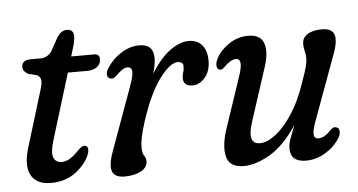

<svg xmlns="http://www.w3.org/2000/svg" viewBox="-42 -589 1247 669"><g transform="rotate(-5 581.0 -255.0)"><path d="M94 -370 64.5 -377.5Q46.5 -387.5 46.5 -402Q46.5 -427 79 -427H113Q135.5 -427 151 -447L179.5 -498Q193.5 -518 212 -518Q236 -518 236 -493.5Q236 -486.5 234 -475.8Q232 -465 227 -449.5L219.5 -424.5H300.5Q318.5 -424.5 318.5 -406.5Q318.5 -389.5 305.2 -379.5Q292 -369.5 271 -369.5H203L132 -138Q119.5 -97.5 126.5 -79.2Q133.5 -61 156 -61Q182.5 -61 216 -97.5Q231 -112.5 240.5 -110Q248 -108.5 249.8 -101.5Q251.5 -94.5 249 -85Q237.5 -49.5 200.5 -20.5Q163.5 8.5 111.5 8.5Q59 8.5 41 -27.5Q23 -63.5 46 -132L100 -308.5Q110 -338.5 108.5 -351.2Q107 -364 94 -370Z M350 -336Q340 -337.5 338 -348.2Q336 -359 345 -372.5Q364.5 -403.5 395.5 -423Q426.5 -442.5 459 -442.5Q508.5 -442.5 508.5 -393.5Q508.5 -373.5 499 -339.5Q532 -393 566.5 -417.8Q601 -442.5 632 -442.5Q661.5 -442.5 678.2 -423Q695 -403.5 695 -368.5Q695 -331.5 675.8 -309.2Q656.5 -287 633 -287Q615 -287 607.5 -294.8Q600 -302.5 600 -314.5Q600 -325.5 603.2 -334.5Q606.5 -343.5 606.5 -356.5Q606.5 -372.5 587.5 -372.5Q560 -372.5 523 -322.2Q486 -272 455.5 -179Q443 -139.5 439.5 -120.2Q436 -101 436 -86.5Q436 -66.5 442.5 -58Q449 -49.5 449 -37.5Q449 -16.5 426.2 -4Q403.5 8.5 368.5 8.5Q332.5 8.5 325.2 -15.5Q318 -39.5 338 -91L415 -303.5Q428 -339 427 -354.2Q426 -369.5 411 -369.5Q402.5 -369.5 393 -363.2Q383.5 -357 367.5 -341.5Q357.5 -333 350 -336Z M1117 -98Q1127 -96.5 1128.5 -84.8Q1130 -73 1121.5 -59.5Q1102.5 -29.5 1070.5 -10.5Q1038.5 8.5 1003.5 8.5Q949 8.5 949 -39Q949 -53.5 955.5 -71.8Q962 -90 973.5 -119Q927.5 -49.5 877.2 -20.5Q827 8.5 786 8.5Q735 8.5 725.8 -30.8Q716.5 -70 739 -134L796 -303.5Q817.5 -365.5 790.5 -365.5Q772.5 -365.5 749.5 -342.5Q738 -330.5 731 -333.5Q723 -335 721 -345.8Q719 -356.5 727.5 -374Q744 -403.5 774.2 -423Q804.5 -442.5 839.5 -442.5Q883 -442.5 893.8 -411.5Q904.5 -380.5 888.5 -330.5L828.5 -146Q814.5 -103.5 820 -84.8Q825.5 -66 848.5 -66Q873.5 -66 903.8 -89.2Q934 -112.5 962.8 -156.2Q991.5 -200 1012 -261Q1026.5 -301 1030.8 -318Q1035 -335 1035 -346Q1035 -360 1031.8 -371.5Q1028.5 -383 1028.5 -397Q1028.5 -418.5 1046.8 -430.5Q1065 -442.5 1098 -442.5Q1133.5 -442.5 1140.8 -418.8Q1148 -395 1127.5 -343.5L1049.5 -130.5Q1036 -95.5 1037.2 -80.2Q1038.5 -65 1053 -65Q1062.5 -65 1073 -70.2Q1083.5 -75.5 1098.5 -91.5Q1109.5 -101.5 1117 -98Z"/></g></svg>

Font: Fraunces 144pt SuperSoft
Style: Italic
Weight: 400
Italic angle: -16°
Version: Version 1.000;[b76b70a41]